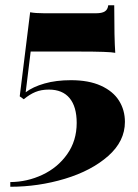

<svg xmlns="http://www.w3.org/2000/svg" viewBox="-20 -569 529 737"><path d="M422.4 -366.2Q400.9 -371.1 283.7 -371.1H97.7L78.6 -214.8Q106.4 -235.8 150.9 -248.5Q195.3 -261.2 252.4 -261.2Q320.8 -261.2 367.4 -240Q414.1 -218.8 436.8 -182.6Q459.5 -146.5 459.5 -101.1Q459.5 -26.9 395.3 29.8Q331.1 86.4 229.2 117.2Q127.4 147.9 19.5 147.9V129.9Q84.5 129.4 143.1 101.8Q201.7 74.2 238 22.7Q274.4 -28.8 274.4 -97.2Q274.4 -159.2 247.3 -192.1Q220.2 -225.1 167.5 -225.1Q138.2 -225.1 115.7 -215.8Q93.3 -206.5 71.3 -188L55.7 -199.2L95.7 -522Q115.2 -518.1 149.4 -518.1H348.6Q371.1 -518.1 382.3 -525.1Q393.6 -532.2 395.5 -548.8H418.5Q418.5 -420.9 422.4 -366.2Z"/></svg>

Font: TypoPRO Playfair Display SC
Style: Regular
Weight: 900
Designer: Claus Eggers Sørensen
Foundry: Claus Eggers Sørensen
Version: Version 1.004;PS 001.004;hotconv 1.0.70;makeotf.lib2.5.58329